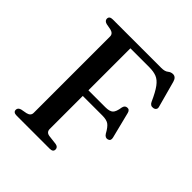

<svg xmlns="http://www.w3.org/2000/svg" viewBox="-195 -854 988 988"><g transform="rotate(45 298.5 -360.0)"><path d="M434 -700Q460 -700 472.2 -710.2Q484.5 -720.5 499.5 -720.5Q521 -720.5 528.5 -693L567.5 -550Q570.5 -540 565.5 -533.2Q560.5 -526.5 551 -525Q531.5 -521.5 522.5 -541Q500 -591.5 481.2 -616.8Q462.5 -642 441 -650.5Q419.5 -659 388.5 -659H250.5V-353.5H374Q404.5 -353.5 417 -365.2Q429.5 -377 434.5 -412Q438.5 -430.5 454 -432Q471 -434 476 -414.5L512 -271Q517 -251 500.5 -245.5Q483.5 -240.5 472 -258.5Q454 -291.5 438.5 -302Q423 -312.5 393 -312.5H250.5V-72Q250.5 -48.5 275.5 -45L326 -39Q346.5 -35.5 346.5 -18.5Q346.5 0 322 0H81.5Q57 0 57 -18.5Q57 -33.5 76 -39L108.5 -45Q133.5 -51 133.5 -72V-628Q133.5 -649 108.5 -655L76 -661Q57 -666.5 57 -681.5Q57 -700 81.5 -700Z"/></g></svg>

Font: Fraunces 9pt
Style: Regular
Weight: 400
Version: Version 1.000;[b76b70a41]